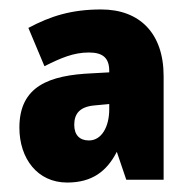

<svg xmlns="http://www.w3.org/2000/svg" viewBox="-20 -742 403 406"><path d="M194 -722C131 -722 87 -708 40 -683L74 -602C108 -619 135 -631 168 -631C198 -631 211 -619 211 -592V-589L175 -587C84 -583 21 -560 21 -472C21 -407 59 -356 122 -356C175 -356 206 -380 227 -421L247 -362H326V-581C326 -672 275 -722 194 -722ZM179 -519 211 -522V-511C211 -474 195 -445 168 -445C148 -445 137 -457 137 -478C137 -501 148 -516 179 -519Z"/></svg>

Font: Noto Sans Condensed Black
Style: Regular
Weight: 900
Width: 3
Designer: Monotype Design Team
Foundry: Monotype Imaging Inc.
Version: Version 2.013